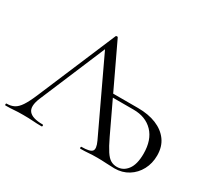

<svg xmlns="http://www.w3.org/2000/svg" viewBox="-129 -847 1153 1057"><g transform="rotate(30 447.5 -318.5)"><path d="M639 -353Q706 -353 755.7 -332.6Q805.4 -312.2 833.5 -273.7Q861.6 -235.2 861.6 -179Q861.6 -128.8 839.9 -88.2Q818.2 -47.6 780 -23.8Q741.8 0 692.6 0Q675.2 0 641.5 -2Q607.8 -4 582.4 -4Q550.8 -4 527.8 -2Q504.8 0 477 0Q473 0 473 -6Q473 -12 477 -12Q530 -12 542.9 -27.3Q555.8 -42.6 535.6 -86L320.2 -542.4L145 -126.8Q119.6 -66 141.6 -39Q163.6 -12 229.2 -12Q234.2 -12 234.2 -6Q234.2 0 229.2 0Q199.2 0 174.2 -2Q149.2 -4 111.2 -4Q75.4 -4 53.5 -2Q31.6 0 0.8 0Q-3.2 0 -3.2 -6Q-3.2 -12 0.8 -12Q27.8 -12 47.7 -22.3Q67.6 -32.6 85.5 -59.5Q103.4 -86.4 124.4 -136L335 -633.8Q336.8 -636.8 342 -636.9Q347.2 -637 348.2 -633.8L583.8 -137Q607 -88.2 624.9 -61.1Q642.8 -34 660.3 -23.9Q677.8 -13.8 699.6 -13.8Q739.8 -13.8 765.8 -48Q791.8 -82.2 791.8 -149.8Q791.8 -237.6 745.8 -285.3Q699.8 -333 622.4 -333H455.6L453.6 -353Z"/></g></svg>

Font: Cormorant Infant Light
Style: Regular
Weight: 300
Designer: Christian Thalmann (Catharsis Fonts)
Foundry: Catharsis Fonts
Version: Version 4.001